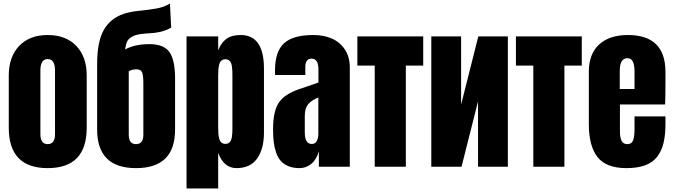

<svg xmlns="http://www.w3.org/2000/svg" viewBox="-20 -937 3788 1079"><path d="M248 7.8Q29.3 7.8 29.3 -219.2V-513.2Q29.3 -617.2 87.6 -678.7Q146 -740.2 248 -740.2Q350.1 -740.2 408.7 -679Q467.3 -617.7 467.3 -513.2V-219.2Q467.3 7.8 248 7.8ZM289.1 -183.1V-541Q289.1 -605 248 -605Q207 -605 207 -541V-183.1Q207 -127 248 -127Q289.1 -127 289.1 -183.1Z M703.6 -536.6V-179.7Q703.6 -127 744.6 -127Q785.6 -127 785.6 -179.7V-468.8Q785.6 -514.6 778.3 -531Q771 -547.4 746.6 -547.4Q721.2 -547.4 703.6 -536.6ZM675.8 -859.4Q710.9 -871.1 762 -876.2Q813 -881.3 857.4 -888.9Q901.9 -896.5 935.1 -917L941.9 -782.2Q915.5 -766.1 882.8 -758.5Q850.1 -751 824.7 -750.2Q799.3 -749.5 771 -745.6Q742.7 -741.7 724.1 -731.9Q702.1 -720.2 694.3 -703.4Q686.5 -686.5 683.1 -659.2Q738.3 -689 819.8 -689Q900.4 -689 932.1 -644.5Q963.9 -600.1 963.9 -494.1V-208.5Q963.9 7.8 744.6 7.8Q525.9 7.8 525.9 -209V-577.6Q525.9 -702.1 563 -768.1Q600.1 -834 675.8 -859.4Z M1206.1 122.1H1028.3V-732.4H1206.1V-654.3Q1223.1 -697.3 1252.4 -718.8Q1281.7 -740.2 1332.5 -740.2Q1463.4 -740.2 1463.4 -551.3V-190.9Q1463.4 -101.1 1425.3 -46.6Q1387.2 7.8 1309.1 7.8Q1237.8 7.8 1206.1 -78.1ZM1247.6 -128.4Q1258.3 -128.4 1265.6 -133.5Q1272.9 -138.7 1276.9 -146Q1280.8 -153.3 1283 -166.7Q1285.2 -180.2 1285.6 -192.1Q1286.1 -204.1 1286.1 -223.1V-509.3Q1286.1 -528.3 1285.6 -540.3Q1285.2 -552.2 1283 -565.7Q1280.8 -579.1 1276.9 -586.4Q1272.9 -593.8 1265.6 -598.9Q1258.3 -604 1247.6 -604Q1233.9 -604 1225.1 -597.2Q1216.3 -590.3 1212.4 -575.9Q1208.5 -561.5 1207.3 -546.9Q1206.1 -532.2 1206.1 -509.3V-223.1Q1206.1 -200.2 1207.3 -185.5Q1208.5 -170.9 1212.4 -156.5Q1216.3 -142.1 1225.1 -135.3Q1233.9 -128.4 1247.6 -128.4Z M1663.1 7.8Q1627.4 7.8 1600.8 -3.2Q1574.2 -14.2 1557.9 -32.7Q1541.5 -51.3 1531.7 -79.6Q1522 -107.9 1518.3 -138.9Q1514.6 -169.9 1514.6 -210Q1514.6 -310.1 1545.9 -358.6Q1577.1 -407.2 1661.1 -436L1769.5 -473.1V-548.3Q1769.5 -607.4 1731 -607.4Q1695.8 -607.4 1695.8 -559.6V-515.6H1525.9Q1525.4 -521 1525.4 -539.6Q1525.4 -647.5 1576.2 -693.8Q1627 -740.2 1740.2 -740.2Q1799.8 -740.2 1845.7 -720Q1891.6 -699.7 1918.7 -658Q1945.8 -616.2 1945.8 -558.1V0H1772V-86.9Q1759.3 -41.5 1730.2 -16.8Q1701.2 7.8 1663.1 7.8ZM1731.9 -127.9Q1751.5 -127.9 1760.3 -144.5Q1769 -161.1 1769 -185.1V-389.2Q1730 -373.5 1711.4 -350.6Q1692.9 -327.6 1692.9 -287.1V-192.9Q1692.9 -127.9 1731.9 -127.9Z M1988.3 -568.4V-732.4H2358.4V-568.4H2260.7V0H2085.9V-568.4Z M2403.8 -732.4H2571.3V-349.1L2668 -732.4H2834V0H2666.5V-367.7L2573.7 0H2403.8Z M2879.4 -568.4V-732.4H3249.5V-568.4H3151.9V0H2977.1V-568.4Z M3500 7.8Q3386.7 7.8 3337.9 -54.4Q3289.1 -116.7 3289.1 -238.8V-533.2Q3289.1 -633.8 3346.9 -687Q3404.8 -740.2 3508.8 -740.2Q3719.7 -740.2 3719.7 -533.2V-480Q3719.7 -383.3 3717.8 -350.1H3463.9V-208.5Q3463.9 -194.3 3464.4 -184.6Q3464.8 -174.8 3467.3 -163.1Q3469.7 -151.4 3473.9 -144Q3478 -136.7 3485.8 -131.8Q3493.7 -127 3504.9 -127Q3529.8 -127 3537.8 -147.9Q3545.9 -168.9 3545.9 -212.4V-282.7H3719.7V-241.2Q3719.7 -177.7 3708.7 -132.6Q3697.8 -87.4 3672.4 -55.2Q3647 -22.9 3604.2 -7.6Q3561.5 7.8 3500 7.8ZM3462.9 -535.6V-437H3545.9V-535.6Q3545.9 -609.9 3506.8 -609.9Q3484.9 -609.9 3473.9 -592.5Q3462.9 -575.2 3462.9 -535.6Z"/></svg>

Font: Anton
Style: Regular
Weight: 400
Designer: Vernon Adams, Tural Alisoy
Foundry: Vernon Adams
Version: Version 2.300